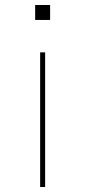

<svg xmlns="http://www.w3.org/2000/svg" viewBox="-20 -540 342 770"><path d="M161 -330V210H141V-330ZM121 -520H181V-460H121Z"/></svg>

Font: Enso Thin
Style: Regular
Weight: 100
Designer: Coji Morishita
Foundry: UNDERFOREST DESIGN
Version: Version 1.000